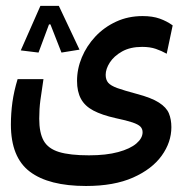

<svg xmlns="http://www.w3.org/2000/svg" viewBox="-20 -451 626 645"><path d="M269 173.8Q144 173.8 80.3 125.7Q16.6 77.6 16.6 -32.7Q16.6 -70.3 21.7 -107.7Q26.9 -145 39.1 -185.1H126Q119.6 -143.6 115.7 -114.5Q111.8 -85.4 111.8 -52.2Q111.8 -4.9 126.7 21.7Q141.6 48.3 178.2 59.6Q214.8 70.8 278.8 70.8Q336.9 70.8 377.2 59.8Q417.5 48.8 438.2 31Q459 13.2 459 -6.8Q459 -18.1 451.7 -25.6Q444.3 -33.2 424.8 -39.8Q405.3 -46.4 368.2 -54.2Q322.3 -64.5 293.7 -79.6Q265.1 -94.7 252 -118.9Q238.8 -143.1 238.8 -179.2Q238.8 -219.7 254.9 -258.3Q271 -296.9 300.5 -328.4Q330.1 -359.9 370.4 -378.4Q410.6 -397 459 -397Q492.7 -397 516.6 -388.4Q540.5 -379.9 560.1 -365.7L540 -270.5Q522.5 -280.3 503.2 -286.9Q483.9 -293.5 457.5 -293.5Q417.5 -293.5 390.1 -278.1Q362.8 -262.7 348.9 -241Q335 -219.2 335 -199.7Q335 -183.1 343.5 -173.1Q352.1 -163.1 374.5 -155Q397 -147 439 -135.7Q488.8 -122.6 513.9 -106.4Q539.1 -90.3 547.4 -70.1Q555.7 -49.8 555.7 -23.9Q555.7 26.9 523.2 72Q490.7 117.2 427 145.5Q363.3 173.8 269 173.8ZM177.7 -431.2 247.1 -284.2 186.5 -274.4 149.4 -369.1H141.6L128.4 -401.4H156.7L109.4 -274.4L49.8 -281.7L115.7 -431.2Z"/></svg>

Font: Cascadia Code
Style: Regular
Weight: 400
Designer: Aaron Bell
Foundry: Saja Typeworks
Version: Version 2404.023